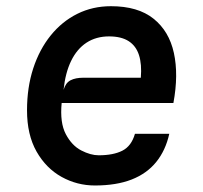

<svg xmlns="http://www.w3.org/2000/svg" viewBox="-20 -576 640 604"><path d="M278.5 7.5Q222.5 7.5 173.8 -19.5Q125 -46.5 95 -99.2Q65 -152 65 -229Q65 -301 84.5 -360.8Q104 -420.5 139.5 -464.5Q175 -508.5 223.2 -532.5Q271.5 -556.5 329 -556.5Q414 -556.5 463 -517.2Q512 -478 527 -409.5Q542 -341 525.5 -252H174Q168 -190 187 -154Q206 -118 235.5 -102.8Q265 -87.5 290.5 -87.5Q336.5 -87.5 365 -102Q393.5 -116.5 404.5 -155H512.5Q501 -103 471.5 -66.5Q442 -30 394 -11.2Q346 7.5 278.5 7.5ZM180 -293.5Q186.5 -315.5 202 -323.5Q217.5 -331.5 242.5 -331.5H423Q426.5 -374 417.2 -402.8Q408 -431.5 384.8 -446.5Q361.5 -461.5 323 -461.5Q282.5 -461.5 252.2 -441.8Q222 -422 203.8 -384.5Q185.5 -347 180 -293.5Z"/></svg>

Font: Spline Sans Mono Medium
Style: Italic
Weight: 500
Italic angle: -4°
Monospace: yes
Designer: Eben Sorkin, Mirko Velimirovic
Foundry: Sorkin Type
Version: Version 1.004